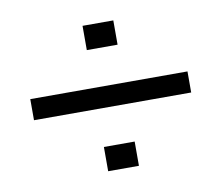

<svg xmlns="http://www.w3.org/2000/svg" viewBox="-59 -584 703 609"><g transform="rotate(-10 292.0 -280.0)"><path d="M341.8 -45.9H242.7V-124H341.8ZM341.8 -436H242.7V-514.2H341.8ZM39.1 -246.1V-314H545.4V-246.1Z"/></g></svg>

Font: Federo
Style: Regular
Weight: 400
Designer: Olexa M. Volochay | Cyreal.org
Foundry: Olexa M. Volochay | Cyreal.org
Version: Version 1.000